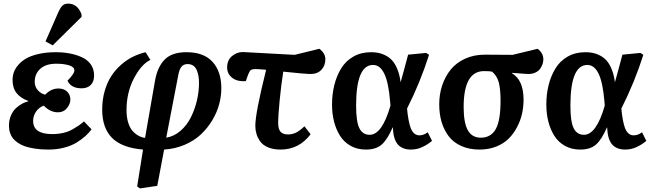

<svg xmlns="http://www.w3.org/2000/svg" viewBox="-20 -817 3637 1067"><path d="M306.2 -753.9Q316.4 -775.9 327.9 -786.4Q339.4 -796.9 358.9 -796.9Q410.6 -796.9 433.1 -737.8V-723.1L272.9 -564.9L232.9 -586.9ZM249 14.2Q207 14.2 173.1 8.8Q139.2 3.4 116.7 -4.6Q94.2 -12.7 77.6 -24.7Q61 -36.6 52 -48.1Q43 -59.6 37.8 -73.5Q32.7 -87.4 31.2 -97.4Q29.8 -107.4 29.8 -118.2Q29.8 -149.4 40.8 -175Q51.8 -200.7 69.1 -216.3Q86.4 -231.9 103.8 -241.2Q121.1 -250.5 137.2 -253.9V-255.9Q93.8 -272 71.8 -300Q49.8 -328.1 49.8 -373Q49.8 -395 57.1 -415.8Q64.5 -436.5 82.3 -457Q100.1 -477.5 126.7 -492.7Q153.3 -507.8 195.3 -517.3Q237.3 -526.9 289.1 -526.9Q330.1 -526.9 366 -520.3Q401.9 -513.7 433.8 -499.5Q465.8 -485.4 484.4 -459.2Q502.9 -433.1 502.9 -397Q502.9 -362.8 484.1 -344.5Q465.3 -326.2 433.1 -326.2Q375.5 -326.2 355 -368.2Q376 -390.6 384.5 -403.1Q393.1 -415.5 393.1 -425.8Q393.1 -444.8 364 -453.9Q335 -462.9 293 -462.9Q234.9 -462.9 203.9 -434.8Q172.9 -406.7 172.9 -361.8Q172.9 -335 190.4 -315.4Q208 -295.9 231 -291Q264.2 -325.2 304.2 -325.2Q335.4 -325.2 353.3 -307.6Q371.1 -290 371.1 -264.2Q371.1 -239.7 352.3 -216.3Q333.5 -192.9 301.8 -192.9Q258.8 -192.9 223.1 -230Q197.3 -220.7 180.7 -197.3Q164.1 -173.8 164.1 -145Q164.1 -71.8 270 -71.8Q303.2 -71.8 332.3 -78.6Q361.3 -85.4 385.3 -99.4Q409.2 -113.3 419.2 -120.4Q429.2 -127.4 446.8 -142.1L488.8 -98.1Q474.1 -78.6 455.1 -61.3Q436 -43.9 407 -25.6Q377.9 -7.3 336.9 3.4Q295.9 14.2 249 14.2Z M1210 -326.2Q1210 -281.7 1197.5 -236.1Q1185.1 -190.4 1158.7 -147Q1132.3 -103.5 1095.5 -69.1Q1058.6 -34.7 1005.9 -12.2Q953.1 10.3 892.1 14.2L854 215.8L757.8 230L742.2 219.2L774.9 14.2Q657.2 4.4 602.5 -50.8Q547.9 -106 547.9 -208Q547.9 -263.2 561.8 -311.3Q575.7 -359.4 598.6 -394.5Q621.6 -429.7 653.1 -457.3Q684.6 -484.9 718.5 -501.5Q752.4 -518.1 789.1 -526.9L815.9 -483.9Q766.6 -461.4 724.9 -382.6Q683.1 -303.7 683.1 -205.1Q683.1 -165.5 692.4 -135.5Q701.7 -105.5 717.5 -88.4Q733.4 -71.3 750.5 -62.3Q767.6 -53.2 786.1 -50.8L841.8 -370.1Q855 -444.8 895 -485.8Q935.1 -526.9 1016.1 -526.9Q1112.8 -526.9 1161.4 -473.1Q1210 -419.4 1210 -326.2ZM903.8 -51.8Q947.3 -59.1 982.9 -89.8Q1018.6 -120.6 1040.5 -164.6Q1062.5 -208.5 1074.2 -258.1Q1085.9 -307.6 1085.9 -356Q1085.9 -376 1083.3 -392.8Q1080.6 -409.7 1074 -426Q1067.4 -442.4 1054.4 -451.7Q1041.5 -460.9 1022.9 -460.9Q1000 -460.9 988.3 -446Q976.6 -431.2 971.2 -401.9Z M1525.9 -132.8Q1525.9 -99.1 1539.3 -84.5Q1552.7 -69.8 1581.1 -69.8Q1602.5 -69.8 1623.3 -79.1Q1644 -88.4 1671.9 -115.2L1706.1 -70.8Q1641.6 14.2 1539.1 14.2Q1499 14.2 1470 2Q1440.9 -10.3 1426.3 -30.8Q1411.6 -51.3 1405.3 -72.8Q1398.9 -94.2 1398.9 -118.2Q1398.9 -189 1459 -429.2Q1414.6 -433.1 1401.9 -433.1Q1381.3 -433.1 1373.8 -427.5Q1366.2 -421.9 1357.9 -399.9L1346.2 -366.2Q1323.2 -364.3 1300.8 -369.6Q1278.3 -375 1260.3 -393.8Q1242.2 -412.6 1242.2 -441.9Q1242.2 -482.4 1269 -505.1Q1295.9 -527.8 1330.1 -527.8L1617.2 -512.2L1754.9 -545.9Q1788.1 -521 1788.1 -487.8Q1788.1 -452.1 1766.1 -429Q1744.1 -405.8 1707 -405.8Q1677.2 -405.8 1554.2 -418.9Q1543 -349.1 1534.4 -262Q1525.9 -174.8 1525.9 -132.8Z M2013.2 14.2Q1965.8 14.2 1929 -6.3Q1892.1 -26.9 1869.9 -62Q1847.7 -97.2 1836.4 -141.4Q1825.2 -185.5 1825.2 -235.8Q1825.2 -293.5 1837.9 -344.2Q1850.6 -395 1875.7 -436.5Q1900.9 -478 1943.6 -502.4Q1986.3 -526.9 2042 -526.9Q2064 -526.9 2083 -523.2Q2102.1 -519.5 2123 -508.8Q2144 -498 2159.9 -480.5Q2175.8 -462.9 2188.2 -432.6Q2200.7 -402.3 2206.1 -361.8H2207Q2214.4 -386.7 2227.8 -437.5Q2241.2 -488.3 2248 -513.2L2348.1 -522.9L2364.3 -512.2Q2314.9 -357.4 2242.2 -213.9L2245.1 -185.1Q2254.4 -115.7 2269.5 -90.3Q2284.7 -64.9 2311 -64.9Q2335 -64.9 2356.9 -82L2380.9 -34.2Q2358.9 -15.1 2328.4 -0.5Q2297.9 14.2 2264.2 14.2Q2216.3 14.2 2191.2 -13.9Q2166 -42 2163.1 -108.9H2162.1Q2133.3 -42 2101.6 -13.9Q2069.8 14.2 2013.2 14.2ZM2034.2 -67.9Q2103.5 -67.9 2149.9 -230L2147.9 -253.9Q2139.2 -359.4 2115.5 -407.7Q2091.8 -456.1 2053.2 -456.1Q1959 -456.1 1959 -230Q1959 -140.6 1977.3 -104.2Q1995.6 -67.9 2034.2 -67.9Z M2967.8 -545.9Q2999.5 -521.5 2999.5 -487.8Q2999.5 -475.1 2995.4 -461.9Q2991.2 -448.7 2982.2 -435.5Q2973.1 -422.4 2956.1 -414.1Q2939 -405.8 2916.5 -405.8Q2908.7 -405.8 2893.1 -407Q2877.4 -408.2 2856.7 -409.9Q2835.9 -411.6 2824.7 -412.1V-410.2Q2889.6 -372.1 2889.6 -263.2Q2889.6 -223.6 2881.1 -185.3Q2872.6 -147 2853.5 -110.6Q2834.5 -74.2 2806.9 -46.6Q2779.3 -19 2737.5 -2.4Q2695.8 14.2 2645.5 14.2Q2587.9 14.2 2543.7 -5.6Q2499.5 -25.4 2473.1 -60.5Q2446.8 -95.7 2433.8 -139.9Q2420.9 -184.1 2420.9 -236.8Q2420.9 -293.5 2437.5 -343Q2454.1 -392.6 2485.1 -430.7Q2516.1 -468.8 2564.9 -491Q2613.8 -513.2 2673.8 -513.2L2828.6 -512.2ZM2761.7 -256.8Q2761.7 -319.3 2752.4 -356.9Q2743.2 -394.5 2714.8 -418.9Q2700.2 -421.9 2669.9 -421.9Q2556.6 -421.9 2556.6 -222.2Q2556.6 -134.8 2579.8 -93.3Q2603 -51.8 2651.9 -51.8Q2708 -51.8 2734.9 -99.4Q2761.7 -147 2761.7 -256.8Z M3204.1 14.2Q3156.7 14.2 3119.9 -6.3Q3083 -26.9 3060.8 -62Q3038.6 -97.2 3027.3 -141.4Q3016.1 -185.5 3016.1 -235.8Q3016.1 -293.5 3028.8 -344.2Q3041.5 -395 3066.7 -436.5Q3091.8 -478 3134.5 -502.4Q3177.2 -526.9 3232.9 -526.9Q3254.9 -526.9 3273.9 -523.2Q3293 -519.5 3314 -508.8Q3335 -498 3350.8 -480.5Q3366.7 -462.9 3379.2 -432.6Q3391.6 -402.3 3397 -361.8H3397.9Q3405.3 -386.7 3418.7 -437.5Q3432.1 -488.3 3439 -513.2L3539.1 -522.9L3555.2 -512.2Q3505.9 -357.4 3433.1 -213.9L3436 -185.1Q3445.3 -115.7 3460.4 -90.3Q3475.6 -64.9 3502 -64.9Q3525.9 -64.9 3547.9 -82L3571.8 -34.2Q3549.8 -15.1 3519.3 -0.5Q3488.8 14.2 3455.1 14.2Q3407.2 14.2 3382.1 -13.9Q3356.9 -42 3354 -108.9H3353Q3324.2 -42 3292.5 -13.9Q3260.7 14.2 3204.1 14.2ZM3225.1 -67.9Q3294.4 -67.9 3340.8 -230L3338.9 -253.9Q3330.1 -359.4 3306.4 -407.7Q3282.7 -456.1 3244.1 -456.1Q3149.9 -456.1 3149.9 -230Q3149.9 -140.6 3168.2 -104.2Q3186.5 -67.9 3225.1 -67.9Z"/></svg>

Font: Literata Book
Style: Bold Italic
Weight: 700
Italic angle: -3°
Designer: Latin by Veronika Burian and Jose Scaglione. Greek by Irene Vlachou. Cyrillic by Vera Evstafieva
Foundry: TypeTogether
Version: Version 1.003;PS 001.003;hotconv 1.0.88;makeotf.lib2.5.64775